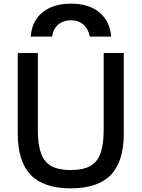

<svg xmlns="http://www.w3.org/2000/svg" viewBox="-20 -1020 774 1050"><path d="M368 -1000Q465 -1000 523 -952.5Q581 -905 588 -820H471Q463 -862 436 -885.5Q409 -909 368 -909Q326 -909 298.5 -885.5Q271 -862 265 -820H148Q154 -905 212.5 -952.5Q271 -1000 368 -1000ZM367 10Q219 10 148 -63.5Q77 -137 77 -290V-730H187V-310Q187 -229 204.5 -181Q222 -133 261.5 -111.5Q301 -90 367 -90Q433 -90 472.5 -111.5Q512 -133 529.5 -181Q547 -229 547 -310V-730H657V-290Q657 -137 586 -63.5Q515 10 367 10Z"/></svg>

Font: M PLUS 2 Medium
Style: Regular
Weight: 500
Designer: Coji Morishita
Foundry: UNDERFOREST DESIGN
Version: Version 1.001